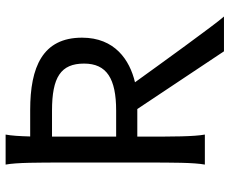

<svg xmlns="http://www.w3.org/2000/svg" viewBox="-87 -666 821 687"><g transform="rotate(-90 323.5 -322.5)"><path d="M185.5 0C178.2 -39.1 178.2 -116.2 178.2 -212.4V-241.7H276.9L483.4 68.4H607.9C581.5 39.6 431.2 -168.5 372.6 -250C452.6 -269 532.2 -322.3 532.2 -439.5C532.2 -580.6 427.2 -625 273.4 -625H178.7C179.7 -662.6 181.6 -692.9 185.5 -712.9H78.1C85.4 -673.8 85.4 -596.7 85.4 -500.5V-212.4C85.4 -116.2 85.4 -39.1 78.1 0ZM178.2 -500.5V-546.9H271C390.6 -546.9 439.5 -515.6 439.5 -432.1C439.5 -351.1 385.7 -317.4 271 -317.4H178.2Z"/></g></svg>

Font: Andika
Style: Regular
Weight: 400
Designer: Victor Gaultney, Annie Olsen, Julie Remington, Don Collingsworth, Eric Hays
Foundry: SIL International
Version: Version 1.000